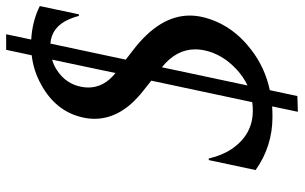

<svg xmlns="http://www.w3.org/2000/svg" viewBox="-196 -668 955 602"><g transform="rotate(-90 281.0 -367.5)"><path d="M248 8.8Q231.9 9.8 215.3 9.8Q122.6 9.8 48.3 -43L79.6 -189.9H84.5Q94.7 -147 114.3 -118.2Q159.2 -51.8 234.4 -51.8Q248.5 -51.8 261.2 -53.7L328.6 -370.1L295.4 -396.5Q209 -464.8 209 -548.3Q209 -567.9 213.9 -587.9Q233.4 -670.4 316.9 -715.8Q360.4 -739.7 408.2 -745.1L425.3 -825.2H474.1L457.5 -746.6Q515.6 -743.2 562.5 -719.7L536.6 -597.2H531.7Q527.8 -612.3 521.5 -627Q497.6 -682.6 444.8 -686.5L394.5 -450.2L424.3 -427.2Q532.7 -344.2 532.7 -249.5Q532.7 -229 527.8 -208.5Q506.3 -118.7 425.3 -56.6Q369.6 -13.7 298.8 1.5L280.3 87.9L231 89.4ZM352.5 -482.4 394.5 -681.2Q376 -675.8 360.8 -665.5Q318.8 -637.7 309.6 -590.8Q307.1 -579.1 307.1 -567.9Q307.1 -518.6 352.5 -482.4ZM370.6 -336.9 313.5 -68.4Q340.8 -81.1 364.7 -103.5Q412.1 -147.9 423.8 -204.1Q426.8 -218.3 426.8 -231.9Q426.8 -292 370.6 -336.9Z"/></g></svg>

Font: Classica
Style: Book Oblique
Weight: 400
Italic angle: -12°
Designer: Wojciech Kalinowski "wmk69" (wmk69@o2.pl)
Foundry: Wojciech Kalinowski "wmk69" (wmk69@o2.pl)
Version: Version 2.1.1; 2021-05-14